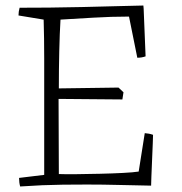

<svg xmlns="http://www.w3.org/2000/svg" viewBox="-20 -668 658 695"><path d="M53 7Q49 -7 49 -24L140 -35V-320Q140 -382 140 -456Q140 -530 138 -597L47 -612Q47 -619 48 -626Q49 -633 51 -640Q99 -640 157.5 -640.5Q216 -641 277 -642.5Q338 -644 395.5 -645.5Q453 -647 499 -648L500 -636L507 -464Q493 -459 477 -459L475 -469L447 -608Q384 -608 317 -604Q250 -600 199 -597Q196 -548 194.5 -482Q193 -416 193 -348L409 -351L427 -334L423 -308L192 -310L193 -38Q216 -37 256.5 -37.5Q297 -38 341.5 -39Q386 -40 424.5 -42Q463 -44 482 -47L504 -186Q520 -185 534 -180L533 -149L528 -29L527 4Q469 3 410.5 1.5Q352 0 295 0Q246 0 207.5 0.5Q169 1 133 2.5Q97 4 53 7Z"/></svg>

Font: Labrada Light
Style: Regular
Weight: 300
Designer: Mercedes Jáuregui
Foundry: Omnibus-Type Team
Version: Version 1.000; ttfautohint (v1.8.4.7-5d5b)